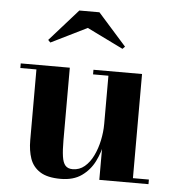

<svg xmlns="http://www.w3.org/2000/svg" viewBox="-52 -752 732 809"><g transform="rotate(5 314.5 -347.0)"><path d="M234 10Q177.5 10 146.8 -9.8Q116 -29.5 104.2 -63.5Q92.5 -97.5 92.5 -141V-440.5H24.5V-460H232V-153Q232 -111 235.8 -85Q239.5 -59 250 -47Q260.5 -35 281 -35Q309.5 -35 331.2 -53.2Q353 -71.5 367.5 -101.5Q382 -131.5 389.5 -167Q397 -202.5 397 -236.5L411.5 -238Q411.5 -202 403.8 -159.2Q396 -116.5 376.8 -78Q357.5 -39.5 322.8 -14.8Q288 10 234 10ZM397 0V-440.5H332V-460H537.5V-19.5H605V0ZM141 -558.5 131 -568.5 251 -703.5H336L456 -568.5L446 -558.5L293 -633.5Z"/></g></svg>

Font: Bodoni Moda
Style: Bold
Weight: 700
Designer: Owen Earl
Foundry: indestructible type
Version: Version 2.005